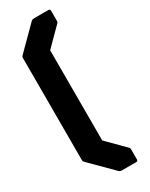

<svg xmlns="http://www.w3.org/2000/svg" viewBox="-267 -899 906 1157"><g transform="rotate(-30 186.0 -321.0)"><path d="M206 208.5Q193 208.5 186 201.5L36 51.5Q30.5 46 29 42.8Q27.5 39.5 27.5 31.5V-673.5Q27.5 -681.5 29 -684.8Q30.5 -688 36 -693.5L186 -843.5Q193 -850 206 -850H304.5Q317 -850 317 -837.5V-769Q317 -764.5 316 -760.8Q315 -757 311 -753L193 -634.5V-7L311 111.5Q315 115 316 119Q317 123 317 127V196Q317 208.5 304.5 208.5Z"/></g></svg>

Font: Jaro 24pt
Style: Regular
Weight: 400
Designer: Agyei Archer, Celine Hurka, Mirko Velimirović
Version: Version 1.000